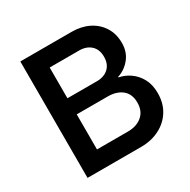

<svg xmlns="http://www.w3.org/2000/svg" viewBox="-153 -819 954 964"><g transform="rotate(-30 324.5 -337.5)"><path d="M85.8 0V-675H383.3Q438.3 -675 481.3 -653.8Q524.2 -632.5 549.2 -593.3Q574.2 -554.2 574.2 -500.8Q574.2 -448.3 544.6 -412.1Q515 -375.8 472.5 -362.5V-359.2Q505.8 -353.3 535.8 -332.5Q565.8 -311.7 585 -277.1Q604.2 -242.5 604.2 -192.5Q604.2 -134.2 577.1 -90.8Q550 -47.5 502.9 -23.8Q455.8 0 396.7 0ZM198.3 -100H377.5Q428.3 -100 460 -126.7Q491.7 -153.3 491.7 -202.5Q491.7 -252.5 460.4 -277.9Q429.2 -303.3 378.3 -303.3H198.3ZM198.3 -396.7H369.2Q410.8 -396.7 436.2 -420Q461.7 -443.3 461.7 -485.8Q461.7 -528.3 436.2 -551.7Q410.8 -575 369.2 -575H198.3Z"/></g></svg>

Font: Funnel Sans Light Medium
Style: Regular
Weight: 500
Version: Version 1.000